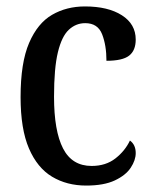

<svg xmlns="http://www.w3.org/2000/svg" viewBox="-20 -567 475 597"><path d="M248 10Q188 10 142 -17.5Q96 -45 70 -105.5Q44 -166 44 -265Q44 -372 70.5 -433.5Q97 -495 142 -521Q187 -547 244 -547Q316 -547 359 -519.5Q402 -492 402 -444Q402 -410 381.5 -394Q361 -378 311 -378Q311 -426 297.5 -460.5Q284 -495 245 -495Q216 -495 194 -474.5Q172 -454 160 -404.5Q148 -355 148 -266Q148 -160 176 -105.5Q204 -51 265 -51Q309 -51 339 -74.5Q369 -98 384 -130Q402 -117 402 -91Q402 -69 386.5 -45.5Q371 -22 337 -6Q303 10 248 10Z"/></svg>

Font: Noto Serif Armenian Condensed Medium
Style: Regular
Weight: 500
Width: 3
Designer: Monotype Design Team
Foundry: Monotype Imaging Inc.
Version: Version 2.008; ttfautohint (v1.8.4.7-5d5b)